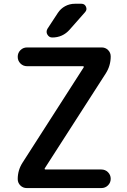

<svg xmlns="http://www.w3.org/2000/svg" viewBox="-20 -1001 664 1000"><path d="M281.2 -933.6Q295.9 -956.1 319.3 -968.8Q342.8 -981.4 370.1 -981.4H404.3Q420.9 -981.4 427.7 -966.3Q434.6 -951.2 423.8 -938.5L342.8 -846.7Q306.6 -805.7 252 -805.7Q235.4 -805.7 226.6 -821.3Q222.7 -828.1 222.7 -835Q222.7 -843.8 227.5 -851.6ZM72.3 -705.1Q72.3 -725.6 86.4 -739.7Q100.6 -753.9 121.1 -753.9H509.8Q529.3 -753.9 543 -740.2Q556.6 -726.6 556.6 -707Q556.6 -659.2 531.2 -619.1L212.9 -124Q211.9 -122.1 212.9 -120.1Q213.9 -118.2 216.8 -118.2H507.8Q528.3 -118.2 542.5 -104Q556.6 -89.8 556.6 -69.8Q556.6 -49.8 542.5 -35.6Q528.3 -21.5 507.8 -21.5H119.1Q99.6 -21.5 85.9 -35.2Q72.3 -48.8 72.3 -68.4Q72.3 -115.2 97.7 -154.3L416 -650.4Q417 -652.3 416 -654.3Q415 -656.2 412.1 -656.2H121.1Q100.6 -656.2 86.4 -670.4Q72.3 -684.6 72.3 -705.1Z"/></svg>

Font: Gen Jyuu Gothic Medium
Style: Regular
Weight: 500
Designer: [Source Han Sans]
Ryoko NISHIZUKA  (kana & ideographs); Paul D. Hunt (Latin, Greek & Cyrillic); Wenlong ZHANG  (bopomofo
Version: Version 1.002.20150607